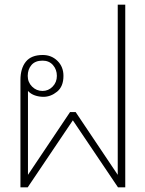

<svg xmlns="http://www.w3.org/2000/svg" viewBox="-20 -797 619 817"><path d="M67 -456Q67 -506 90 -534.5Q113 -563 162 -563Q199 -563 224.5 -538Q250 -513 250 -474Q250 -429 223 -407Q196 -385 165 -385Q146 -385 128.5 -391Q111 -397 99 -410V-53L278 -320H302L481 -53V-777H513V0H482L290 -285L98 0H67ZM222 -474Q222 -501 205.5 -520Q189 -539 161 -539Q130 -539 114 -520.5Q98 -502 98 -474Q98 -447 116.5 -428.5Q135 -410 161 -410Q186 -410 204 -428.5Q222 -447 222 -474Z"/></svg>

Font: Taviraj Thin
Style: Regular
Weight: 250
Designer: Katatrad Team
Foundry: CadsonDemak
Version: Version 1.001